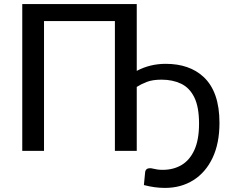

<svg xmlns="http://www.w3.org/2000/svg" viewBox="-20 -738 1124 940"><path d="M787.5 182Q737.5 182 684.5 168L690.5 105.5Q693 85.5 714.5 85.5Q721 85.5 730 87.8Q739 90 750.2 91.8Q761.5 93.5 776.5 93.5Q829.5 93.5 869.5 69.5Q909.5 45.5 932 -4.5Q954.5 -54.5 954.5 -132.5Q954.5 -214.5 931.2 -261.5Q908 -308.5 866.5 -328.2Q825 -348 771 -348Q727 -348 698.8 -337Q670.5 -326 649.5 -312.5V0.5H542.5V-635H195.5V0.5H89V-718H649.5V-391Q714.5 -425.5 791 -425.5Q907.5 -425.5 976.5 -361.5Q1054.5 -289 1054.5 -136.5Q1054.5 -36.5 1020.8 34.8Q987 106 926.8 144Q866.5 182 787.5 182Z"/></svg>

Font: Verano Sans Medium
Style: Regular
Weight: 500
Designer: Lukasz Dziedzic with Adam Twardoch and Botio Nikoltchev
Foundry: tyPoland Lukasz Dziedzic
Version: Version 3.001;December 28, 2019;FontCreator 12.0.0.2547 64-b